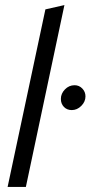

<svg xmlns="http://www.w3.org/2000/svg" viewBox="-20 -737 357 757"><path d="M10 0 159 -700 234 -717 82 0ZM263 -303Q244 -303 232 -315.5Q220 -328 220 -347Q220 -368 236 -384.5Q252 -401 274 -401Q292 -401 304.5 -388Q317 -375 317 -357Q317 -336 300.5 -319.5Q284 -303 263 -303Z"/></svg>

Font: Red Hat Display VF
Style: Italic
Weight: 300
Italic angle: -12°
Designer: Pentagram, MCKL
Foundry: Pentagram, MCKL
Version: Version 1.010